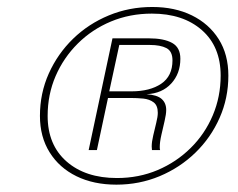

<svg xmlns="http://www.w3.org/2000/svg" viewBox="-20 -762 664 536"><path d="M305 -246.5Q241.5 -246.5 193.5 -270Q145.5 -293.5 118.5 -336.8Q91.5 -380 91.5 -438.5Q91.5 -501.5 116.2 -556.8Q141 -612 184 -653.8Q227 -695.5 283.8 -719Q340.5 -742.5 405 -742.5Q468 -742.5 515.8 -719Q563.5 -695.5 590.5 -652.8Q617.5 -610 617.5 -551Q617.5 -488 593 -432.8Q568.5 -377.5 525.5 -335.8Q482.5 -294 425.8 -270.2Q369 -246.5 305 -246.5ZM306.5 -265Q367.5 -265 420 -287.2Q472.5 -309.5 512.2 -348.8Q552 -388 574 -440Q596 -492 596 -551Q596 -632 543.5 -678Q491 -724 404 -724Q342.5 -724 289.8 -702Q237 -680 197.2 -640.5Q157.5 -601 135.2 -549.5Q113 -498 113 -438.5Q113 -357.5 165.8 -311.2Q218.5 -265 306.5 -265ZM227.5 -343 294 -655H395Q437.5 -655 460.5 -642.2Q483.5 -629.5 483.5 -598Q483.5 -556.5 458 -528.8Q432.5 -501 389 -499Q418.5 -497 431.2 -485.8Q444 -474.5 444 -455Q444 -443.5 439.5 -424.2Q435 -405 430.5 -385.2Q426 -365.5 426 -351.5Q426 -345 427 -343H404Q404.5 -344 404 -346.2Q403.5 -348.5 403.5 -353Q403.5 -366 407.8 -384Q412 -402 416.2 -419.2Q420.5 -436.5 420.5 -447Q420.5 -467.5 409 -476.2Q397.5 -485 380 -486.8Q362.5 -488.5 343.5 -488.5H281.5L250.5 -343ZM285 -507H347Q398.5 -507 430 -528.2Q461.5 -549.5 461.5 -593.5Q461.5 -619 444.5 -627.8Q427.5 -636.5 398.5 -636.5H313Z"/></svg>

Font: Epilogue ExtraLight
Style: Italic
Weight: 250
Italic angle: -12°
Designer: Tyler Finck
Foundry: Etcetera Type Co
Version: Version 2.112